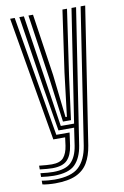

<svg xmlns="http://www.w3.org/2000/svg" viewBox="-90 -652 588 912"><g transform="rotate(-10 204.0 -196.5)"><path d="M101 207.2Q85.2 207.2 67.4 205.6Q49.5 204 39.8 201.5V183.5Q53.2 186 70.4 187.5Q87.5 189 101 189Q182.5 189 218.5 155.2Q254.5 121.5 265.2 54L365.5 -600H387.5L286.5 57.5Q278.8 105.8 259.2 139.1Q239.8 172.5 201.9 189.9Q164 207.2 101 207.2ZM101 134Q79.2 134 39.8 129.2V111.2Q60 113.2 74.8 114.4Q89.5 115.5 101 115.5Q141 115.5 157.8 95.5Q174.5 75.5 179.8 39.5L185 0H128L25.5 -600H47.5L145.8 -19H209.8L201.2 43Q194.5 88.2 172.4 111.1Q150.2 134 101 134ZM101 170.5Q88.8 170.5 71.9 169.1Q55 167.8 39.8 165.5V147.5Q76.8 152.2 101 152.2Q160.2 152.2 187.2 126.1Q214.2 100 222.5 46.8L235 -37.8H159.5L123.2 -257.5L69.8 -600H91.8L141.5 -272.5L174 -56.8H238.2L321.5 -600H343.5L243.8 50.2Q234.5 108.5 203.8 139.5Q173 170.5 101 170.5ZM187.8 -75.5 159.8 -287.2 113.8 -600H135.8L180.2 -301L203.5 -94.5H210.2L235.5 -304.5L277.8 -600H299.8L253.8 -282.5L226.5 -75.5Z"/></g></svg>

Font: Big Shoulders Inline Display
Style: Bold
Weight: 700
Designer: Patric King
Foundry: XO Type Co
Version: Version 1.000